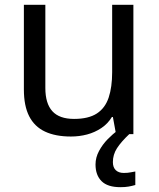

<svg xmlns="http://www.w3.org/2000/svg" viewBox="-20 -556 658 796"><path d="M533 -536V0H461L448 -71H444Q427 -43 400 -25Q373 -7 341 1.5Q309 10 274 10Q210 10 166.5 -10.5Q123 -31 101 -74Q79 -117 79 -185V-536H168V-191Q168 -127 197 -95Q226 -63 287 -63Q347 -63 381.5 -85.5Q416 -108 430.5 -151.5Q445 -195 445 -257V-536ZM448 116Q448 138 460 149.5Q472 161 493 161Q510 161 521.5 158.5Q533 156 541 155V211Q527 215 513 217.5Q499 220 479 220Q426 220 401 195Q376 170 376 126Q376 97 390.5 70Q405 43 426.5 21Q448 -1 468 -15L516 0Q482 32 465 58.5Q448 85 448 116Z"/></svg>

Font: Noto Sans Oriya
Style: Regular
Weight: 400
Designer: Amélie Bonet and Sol Matas
Foundry: Google LLC
Version: Version 2.006